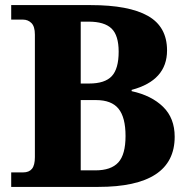

<svg xmlns="http://www.w3.org/2000/svg" viewBox="-20 -734 738 754"><path d="M24 -57H71Q94 -57 105.5 -71Q117 -85 117 -117V-598Q117 -630 103.5 -643.5Q90 -657 70 -657H24V-714H336Q486 -714 561 -671.5Q636 -629 636 -536Q636 -418 497 -381V-376Q575 -359 620.5 -314.5Q666 -270 666 -197Q666 0 366 0H24ZM330 -406Q392 -406 419 -435Q446 -464 446 -531Q446 -595 418 -622Q390 -649 328 -649H297V-406ZM355 -65Q416 -65 444.5 -96Q473 -127 473 -200Q473 -273 445.5 -307Q418 -341 357 -341H297V-65Z"/></svg>

Font: Noto Serif ExtraBold
Style: Regular
Weight: 800
Designer: Monotype Design Team
Foundry: Monotype Imaging Inc.
Version: Version 1.001